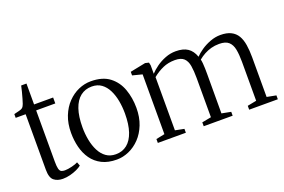

<svg xmlns="http://www.w3.org/2000/svg" viewBox="-91 -968 1893 1278"><g transform="rotate(-20 856.0 -329.0)"><path d="M172 8.5Q134 8.5 109.5 -11Q85 -30.5 85 -87.5V-480.5H14.5V-507Q20.5 -509 30.8 -511.2Q41 -513.5 51.2 -516.2Q61.5 -519 66 -521Q72.5 -524 76.8 -528Q81 -532 84.2 -538Q87.5 -544 90.5 -552Q94.5 -564 100.8 -585.2Q107 -606.5 113 -629.8Q119 -653 122.5 -670.5H160V-522.5H295V-480.5H159.5V-118Q159.5 -84 163.8 -67.2Q168 -50.5 177.8 -45.2Q187.5 -40 203.5 -40Q224.5 -40 253.8 -47.2Q283 -54.5 297 -62.5L307 -36Q294.5 -25.5 272.5 -15.2Q250.5 -5 224 1.8Q197.5 8.5 172 8.5Z M326.5 -259.5Q326.5 -326 347 -377.8Q367.5 -429.5 402.2 -465.5Q437 -501.5 479.5 -520Q522 -538.5 566.5 -538.5Q649.5 -538.5 699 -500.5Q748.5 -462.5 770.5 -401Q792.5 -339.5 792.5 -268.5Q792.5 -202.5 772 -150.5Q751.5 -98.5 717 -62.5Q682.5 -26.5 640 -7.8Q597.5 11 553.5 11Q491.5 11 448 -11.2Q404.5 -33.5 377.8 -71.5Q351 -109.5 338.8 -158Q326.5 -206.5 326.5 -259.5ZM559.5 -24.5Q606 -24.5 639.2 -51.2Q672.5 -78 690.2 -130.2Q708 -182.5 708 -259.5Q708 -305.5 700 -349Q692 -392.5 674.5 -427.5Q657 -462.5 629 -483Q601 -503.5 560.5 -503.5Q514 -503.5 480.2 -477Q446.5 -450.5 428.5 -398.2Q410.5 -346 410.5 -268.5Q410.5 -222 419 -178.2Q427.5 -134.5 445.2 -99.8Q463 -65 491.2 -44.8Q519.5 -24.5 559.5 -24.5Z M846.5 0V-27.5L907.5 -40V-463.5L839 -481V-506.5L948.5 -528.5L974 -522.5L978.5 -502V-442Q997 -462.5 1026.5 -483.8Q1056 -505 1092 -519Q1128 -533 1166 -533Q1219 -533 1250.5 -511.8Q1282 -490.5 1297.5 -446.5Q1315 -465.5 1344.2 -485.5Q1373.5 -505.5 1409.5 -519.2Q1445.5 -533 1482.5 -533Q1528 -533 1557.2 -518.2Q1586.5 -503.5 1602.8 -476Q1619 -448.5 1625.2 -409.2Q1631.5 -370 1631.5 -320.5V-40L1696.5 -27.5V0H1493.5V-27.5L1557.5 -40V-317Q1557.5 -367 1550.5 -403.8Q1543.5 -440.5 1521.5 -460.2Q1499.5 -480 1454.5 -480Q1424 -480 1397.8 -472.8Q1371.5 -465.5 1348.5 -453Q1325.5 -440.5 1305 -423.5Q1308 -411.5 1309.5 -394.8Q1311 -378 1311.5 -358.5Q1312 -339 1312 -319.5L1311.5 -40L1376.5 -27.5V0H1171.5V-27.5L1237 -40V-318Q1237 -368 1231 -404.2Q1225 -440.5 1204.5 -460Q1184 -479.5 1140.5 -479.5Q1093.5 -479.5 1055.2 -462.5Q1017 -445.5 982 -417V-40L1045 -27.5V0Z"/></g></svg>

Font: Merriweather 96pt Light
Style: Regular
Weight: 300
Version: Version 2.100